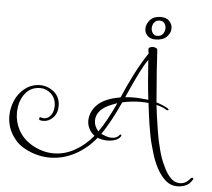

<svg xmlns="http://www.w3.org/2000/svg" viewBox="-57 -742 1018 923"><g transform="rotate(5 452.0 -280.0)"><path d="M830 122Q799 122 775 101Q750 79 731.5 44Q713 9 701 -34Q687 -79 680 -120Q672 -163 667 -201.5Q662 -240 659 -265Q649 -266 640 -266.5Q631 -267 622 -267Q600 -267 578 -264.5Q556 -262 533 -257Q510 -206 488.5 -167Q467 -128 446 -97Q458 -92 471 -87.5Q484 -83 497 -83Q508 -83 518 -87Q528 -91 535 -101Q536 -102 538 -102Q540 -102 542 -100Q544 -98 541 -93Q532 -80 515 -74Q498 -68 478 -68Q450 -68 430 -77Q387 -23 329 7.5Q271 38 208 38Q180 38 152.5 31.5Q125 25 98 12Q56 -8 35 -38Q16 -62 7 -89Q-2 -116 -2 -144Q-2 -184 13.5 -219.5Q29 -255 58 -278.5Q87 -302 125 -305Q166 -307 198 -282Q230 -257 230 -212Q230 -178 209.5 -156.5Q189 -135 162 -135Q158 -135 154 -135.5Q150 -136 146 -137Q142 -138 142 -144Q142 -151 147 -151Q152 -151 155.5 -149.5Q159 -148 163 -148Q183 -148 196.5 -164.5Q210 -181 211 -209Q211 -247 188 -269Q165 -291 135 -291Q90 -291 63.5 -258Q37 -225 34 -179Q33 -175 33 -171Q33 -167 33 -162Q33 -119 54 -80Q75 -41 117 -15Q170 16 225 16Q278 16 326.5 -11Q375 -38 414 -85Q396 -99 387 -117.5Q378 -136 378 -155Q378 -179 390 -202.5Q402 -226 423 -242Q458 -269 523 -280Q546 -335 576 -394Q606 -453 639 -502L636 -520V-522Q636 -529 643 -532Q650 -535 657 -535Q665 -535 672 -531.5Q679 -528 679 -521Q682 -451 697 -271Q714 -266 729 -259.5Q744 -253 755 -246L758 -241Q758 -238 753 -238Q750 -238 746 -240Q731 -251 698 -259L705 -204Q710 -169 716.5 -128.5Q723 -88 734 -47Q744 -6 761 29Q776 63 796 84.5Q816 106 843 106Q871 106 892 79Q896 75 899 75Q903 75 905 77.5Q907 80 903 85Q890 107 870 114.5Q850 122 830 122ZM657 -280Q652 -319 648 -365Q644 -411 640 -471Q623 -448 600.5 -403Q578 -358 545 -283Q556 -284 566.5 -284.5Q577 -285 587 -285Q604 -285 621 -283.5Q638 -282 657 -280ZM431 -108Q451 -136 469.5 -170Q488 -204 510 -251Q487 -243 469.5 -235Q452 -227 440 -217Q410 -192 410 -158Q410 -131 431 -108ZM665 -572Q640 -572 626.5 -586Q613 -600 613 -619Q613 -643 631 -662.5Q649 -682 682 -682Q709 -682 723.5 -667Q738 -652 738 -631Q738 -609 719.5 -590.5Q701 -572 665 -572ZM672 -590Q691 -590 700 -602.5Q709 -615 709 -630Q709 -643 701.5 -653.5Q694 -664 678 -664Q660 -664 651.5 -651.5Q643 -639 643 -625Q643 -612 650.5 -601Q658 -590 672 -590Z"/></g></svg>

Font: Puppies Play
Style: Regular
Weight: 400
Designer: Robert E. Leuschke
Foundry: Robert E. Leuschke
Version: Version 1.010; ttfautohint (v1.8.3)